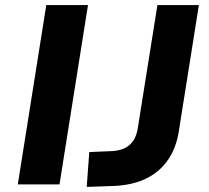

<svg xmlns="http://www.w3.org/2000/svg" viewBox="-20 -725 821 755"><path d="M50 0 162 -705H326L214 0ZM321 10 331 -127 424 -131Q452 -133 472.5 -143.5Q493 -154 505.5 -174Q518 -194 522 -222L599 -705H762L683 -208Q673 -144 641 -97Q609 -50 557 -24Q505 2 433 6Z"/></svg>

Font: Nunito Sans 7pt ExtraBold
Style: Italic
Weight: 800
Italic angle: -9°
Designer: Vernon Adams
Foundry: Vernon Adams
Version: Version 3.101;gftools[0.9.27]